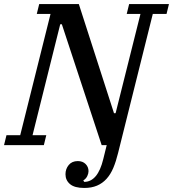

<svg xmlns="http://www.w3.org/2000/svg" viewBox="-46 -718 856 950"><path d="M371 212Q323 212 300.5 193Q278 174 278 144Q278 118 294 98.5Q310 79 339 79Q363 79 377.5 93.5Q392 108 392 129Q392 140 386 153Q380 166 366 175L371 182Q438 181 465 69L482 0H457L260 -598H252L115 -49H183L171 0H-26L-14 -49H54L204 -649H136L148 -698H344L518 -158H526L649 -649H581L593 -698H790L778 -649H710L538 40Q528 81 514.5 113Q501 145 481 167Q461 189 434 200.5Q407 212 371 212Z"/></svg>

Font: IBM Plex Serif Medium
Style: Italic
Weight: 500
Italic angle: -14°
Designer: Mike Abbink, Paul van der Laan, Pieter van Rosmalen
Foundry: Bold Monday
Version: Version 2.5